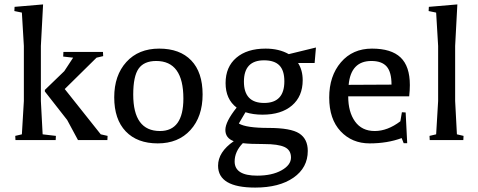

<svg xmlns="http://www.w3.org/2000/svg" viewBox="-20 -634 2163 869"><path d="M46 -603 175 -614 165 -426V-177L173 -26L233 -19L232 0H50L49 -19L79 -26L88 -177V-426L79 -577L45 -584ZM183 -220V-227L271 -312L311 -373L266 -378L267 -399H446L447 -380L417 -373L273 -231L436 -26L467 -19L466 0H333L284 -91Z M704 -41Q810 -41 810 -188Q810 -358 687 -358Q632 -358 607.5 -323.5Q583 -289 583 -206Q583 -41 704 -41ZM694 15Q601 15 549 -39.5Q497 -94 497 -193.5Q497 -293 552 -353.5Q607 -414 700.5 -414Q794 -414 845.5 -360.5Q897 -307 897 -206.5Q897 -106 842 -45.5Q787 15 694 15Z M1182 -414Q1243 -414 1287 -389L1410 -419L1404 -349H1329Q1350 -316 1350 -271Q1350 -198 1301.5 -156.5Q1253 -115 1168 -115Q1126 -115 1091 -126L1061 -75Q1094 -55 1195 -55Q1296 -55 1334.5 -30Q1373 -5 1373 49Q1373 125 1308.5 170Q1244 215 1135 215Q967 215 967 116Q967 54 1038 5Q1000 -9 1000 -46Q1000 -83 1051 -147Q1001 -185 1001 -258Q1001 -331 1049.5 -372.5Q1098 -414 1182 -414ZM1079 14Q1042 52 1042 97Q1042 161 1144 161Q1211 161 1254 137Q1297 113 1297 79Q1297 45 1268 31.5Q1239 18 1175 18Q1111 18 1079 14ZM1175 -361Q1084 -361 1084 -264.5Q1084 -168 1175.5 -168Q1267 -168 1267 -266Q1267 -315 1244.5 -338Q1222 -361 1175 -361Z M1835 -249Q1835 -225 1832 -198H1556Q1556 -127 1587 -84Q1618 -41 1676 -41Q1734 -41 1792 -85L1799 -126L1816 -125L1823 14H1807L1798 -9Q1733 15 1653 15Q1573 15 1521.5 -40Q1470 -95 1470 -192.5Q1470 -290 1523 -352Q1576 -414 1663.5 -414Q1751 -414 1793 -374Q1835 -334 1835 -249ZM1558 -250 1752 -251Q1752 -308 1730 -333Q1708 -358 1661 -358Q1568 -358 1558 -250Z M1921 -603 2050 -614 2040 -426V-177L2048 -26L2078 -19L2077 0H1925L1924 -19L1954 -26L1963 -177V-426L1954 -577L1920 -584Z"/></svg>

Font: Balthazar
Style: Regular
Weight: 400
Designer: Dario Manuel Muhafara
Foundry: Dario Manuel Muhafara
Version: Version 1.000